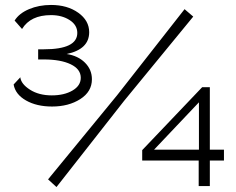

<svg xmlns="http://www.w3.org/2000/svg" viewBox="-20 -751 954 775"><path d="M35 -410 62 -439Q65 -412 101 -389Q137 -366 189 -366Q239 -366 272.5 -385.5Q306 -405 306 -437Q306 -472 265.5 -491.5Q225 -511 157 -511H134V-552H157Q292 -552 292 -618Q292 -650 261 -670Q230 -690 186 -690Q103 -690 69 -634L39 -668Q57 -697 97 -714Q137 -731 186 -731Q252 -731 296 -699.5Q340 -668 340 -621Q340 -552 249 -533Q295 -526 323 -498Q351 -470 351 -431Q351 -381 304 -351Q257 -321 190 -321Q128 -321 85 -345.5Q42 -370 35 -410ZM174 -27 453 -367 725 -714 760 -684 481 -344 208 4ZM782 0V-103H554V-145L796 -399H827V-147H884V-103H827V0ZM602 -147H783V-338Z"/></svg>

Font: Raleway-v4020
Style: Regular
Weight: 400
Designer: Matt McInerney, Pablo Impallari, Rodrigo Fuenzalida
Foundry: Matt McInerney, Pablo Impallari, Rodrigo Fuenzalida
Version: Version 4.020;PS 004.020;hotconv 1.0.88;makeotf.lib2.5.64775